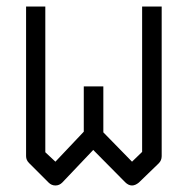

<svg xmlns="http://www.w3.org/2000/svg" viewBox="-20 -617 580 589"><path d="M266 -157 171 -57Q162 -48 150 -48Q138 -48 129 -57L69 -117Q60 -126 60 -138V-597H119V-150L150 -121L237 -213V-352H297V-211L385 -121L416 -151V-597H476V-138Q476 -125 467 -116L406 -57Q395 -48 385 -48Q374 -48 364 -58Z"/></svg>

Font: 3270 Nerd Font Mono
Style: Regular
Weight: 400
Monospace: yes
Version: Version 3.0.1;Nerd Fonts 3.0.0